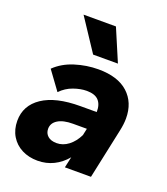

<svg xmlns="http://www.w3.org/2000/svg" viewBox="-141 -860 848 975"><g transform="rotate(20 282.5 -372.5)"><path d="M318 0 331 -59Q301 -23 261.5 -3.5Q222 16 175 16Q128 16 90.5 -3Q53 -22 31.5 -57.5Q10 -93 10 -140Q10 -223 81.5 -271Q153 -319 286 -319H374Q375 -359 355 -381Q335 -403 290 -403Q257 -403 219 -389.5Q181 -376 152 -346L79 -446Q121 -487 183 -506.5Q245 -526 309 -526Q414 -526 469.5 -475.5Q525 -425 525 -339Q525 -309 517 -272L459 0ZM236 -101Q270 -101 299.5 -123.5Q329 -146 348 -185L356 -222H281Q229 -222 200 -204Q171 -186 171 -155Q171 -131 188 -116Q205 -101 236 -101ZM257 -587 142 -761H317L391 -587Z"/></g></svg>

Font: Wix Madefor Text ExtraBold
Style: Italic
Weight: 800
Italic angle: -12°
Designer: Dalton Maag Ltd
Foundry: Dalton Maag Ltd
Version: Version 3.100